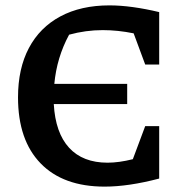

<svg xmlns="http://www.w3.org/2000/svg" viewBox="-20 -684 688 714"><path d="M369 10Q215 10 131 -76.5Q47 -163 47 -322Q47 -429 87.5 -505.5Q128 -582 204.5 -623Q281 -664 387 -664Q428 -664 475 -657.5Q522 -651 572 -639V-444H520L477 -560Q418 -572 362 -572Q299 -572 237 -555Q191 -470 182 -372H453V-297H180Q186 -190 237 -134.5Q288 -79 380 -79Q422 -79 474 -92L520 -215H572V-20Q458 10 369 10Z"/></svg>

Font: Piazzolla SC SemiBold
Style: Regular
Weight: 600
Designer: Juan Pablo del Peral
Foundry: Huerta Tipografica
Version: Version 1.330